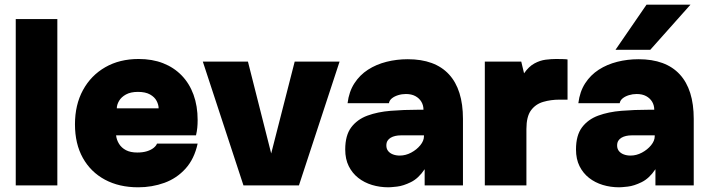

<svg xmlns="http://www.w3.org/2000/svg" viewBox="-20 -789 3018 817"><path d="M47 0V-708H224V0Z M568 8Q487 8 426.5 -24.5Q366 -57 332.5 -117Q299 -177 299 -260Q299 -343 333 -405.5Q367 -468 428 -503Q489 -538 570 -538Q628 -538 674 -520Q720 -502 753 -468Q786 -434 803.5 -386Q821 -338 821 -278Q821 -261 819.5 -245.5Q818 -230 814 -213H474Q476 -194 486.5 -177Q497 -160 516 -150Q535 -140 564 -140Q588 -140 605.5 -145.5Q623 -151 634 -160Q645 -169 648 -178H821Q807 -113 769.5 -71.5Q732 -30 679.5 -11Q627 8 568 8ZM477 -328H655Q655 -343 646.5 -359.5Q638 -376 618.5 -387Q599 -398 567 -398Q536 -398 516 -387Q496 -376 486.5 -359.5Q477 -343 477 -328Z M1016 0 843 -527H1035L1134 -136L1234 -527H1425L1252 0Z M1633 8Q1596 8 1563 -2Q1530 -12 1504.5 -32Q1479 -52 1464 -82Q1449 -112 1449 -153Q1449 -213 1474.5 -247Q1500 -281 1543.5 -297Q1587 -313 1642.5 -317.5Q1698 -322 1758 -322H1782Q1782 -341 1773 -356Q1764 -371 1747.5 -380Q1731 -389 1707 -389Q1690 -389 1674 -384Q1658 -379 1647.5 -370.5Q1637 -362 1635 -350H1459Q1465 -399 1488 -434.5Q1511 -470 1546 -492.5Q1581 -515 1624.5 -526Q1668 -537 1715 -537Q1831 -537 1890.5 -472.5Q1950 -408 1950 -283V0H1787V-69Q1761 -30 1728.5 -14Q1696 2 1669.5 5Q1643 8 1633 8ZM1681 -127Q1706 -127 1729.5 -139.5Q1753 -152 1768.5 -171Q1784 -190 1784 -209V-213H1685Q1673 -213 1662 -210.5Q1651 -208 1642.5 -203Q1634 -198 1629 -190Q1624 -182 1624 -170Q1624 -156 1631.5 -146.5Q1639 -137 1652 -132Q1665 -127 1681 -127Z M2043 0V-527H2198L2210 -477Q2230 -506 2254 -519Q2278 -532 2302 -535Q2326 -538 2346 -538Q2363 -538 2377 -537.5Q2391 -537 2395 -536V-365H2361Q2324 -365 2291.5 -355.5Q2259 -346 2239.5 -319.5Q2220 -293 2220 -240V0Z M2615 8Q2578 8 2545 -2Q2512 -12 2486.5 -32Q2461 -52 2446 -82Q2431 -112 2431 -153Q2431 -213 2456.5 -247Q2482 -281 2525.5 -297Q2569 -313 2624.5 -317.5Q2680 -322 2740 -322H2764Q2764 -341 2755 -356Q2746 -371 2729.5 -380Q2713 -389 2689 -389Q2672 -389 2656 -384Q2640 -379 2629.5 -370.5Q2619 -362 2617 -350H2441Q2447 -399 2470 -434.5Q2493 -470 2528 -492.5Q2563 -515 2606.5 -526Q2650 -537 2697 -537Q2813 -537 2872.5 -472.5Q2932 -408 2932 -283V0H2769V-69Q2743 -30 2710.5 -14Q2678 2 2651.5 5Q2625 8 2615 8ZM2663 -127Q2688 -127 2711.5 -139.5Q2735 -152 2750.5 -171Q2766 -190 2766 -209V-213H2667Q2655 -213 2644 -210.5Q2633 -208 2624.5 -203Q2616 -198 2611 -190Q2606 -182 2606 -170Q2606 -156 2613.5 -146.5Q2621 -137 2634 -132Q2647 -127 2663 -127ZM2599 -577 2731 -769H2918L2747 -577Z"/></svg>

Font: Onest Black
Style: Regular
Weight: 900
Designer: Dmitri Voloshin, Andrey Kudryavtsev
Foundry: Dmitri Voloshin, Andrey Kudryavtsev
Version: Version 1.000;gftools[0.9.33]